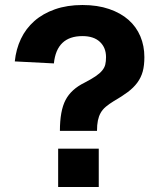

<svg xmlns="http://www.w3.org/2000/svg" viewBox="-20 -746 635 766"><path d="M212 0V-153H374V0ZM219 -224Q219 -304 241.5 -347Q264 -390 317 -416Q344 -430 361 -441.5Q378 -453 387.5 -464.5Q397 -476 400 -488.5Q403 -501 403 -518Q403 -556 378.5 -579Q354 -602 309 -602Q206 -602 195 -493L39 -501Q44 -550 63.5 -591Q83 -632 117 -662Q151 -692 199.5 -709Q248 -726 309 -726Q369 -726 415.5 -710Q462 -694 493 -666.5Q524 -639 540 -601Q556 -563 556 -518Q556 -485 549.5 -461Q543 -437 528 -416.5Q513 -396 489.5 -378.5Q466 -361 433 -342Q415 -331 402 -320Q389 -309 381.5 -295.5Q374 -282 370.5 -265Q367 -248 367 -224Z"/></svg>

Font: Geist
Style: Bold
Weight: 400
Designer: Basement.studio, Andrés Briganti, Mateo Zaragoza
Foundry: Basement.studio, Vercel, Andrés Briganti, Guido Ferreyra, Mateo Zaragoza
Version: Version 1.401